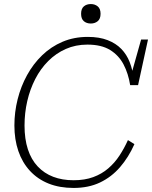

<svg xmlns="http://www.w3.org/2000/svg" viewBox="-20 -910 750 947"><path d="M343 -21Q398 -21 440 -36.5Q482 -52 514 -79.5Q546 -107 569.5 -143Q593 -179 611 -219L643 -199Q614 -134 572 -85.5Q530 -37 473.5 -10Q417 17 343 17Q274 17 220 -4.5Q166 -26 128 -67Q90 -108 70.5 -165Q51 -222 51 -291Q51 -357 67 -420.5Q83 -484 113.5 -539.5Q144 -595 188 -637.5Q232 -680 288.5 -704Q345 -728 413 -728Q470 -728 511 -712Q552 -696 578.5 -668.5Q605 -641 619.5 -604Q634 -567 639 -524L624 -530L676 -715H710L661 -490H622Q613 -547 589.5 -592Q566 -637 523 -663.5Q480 -690 411 -690Q353 -690 304.5 -668.5Q256 -647 218 -609Q180 -571 154 -520.5Q128 -470 114.5 -411.5Q101 -353 101 -291Q101 -224 117.5 -173.5Q134 -123 166 -89Q198 -55 242.5 -38Q287 -21 343 -21ZM428 -794Q448 -794 462 -805.5Q476 -817 476 -842Q476 -867 462 -878.5Q448 -890 428 -890Q407 -890 393.5 -878.5Q380 -867 380 -842Q380 -817 393.5 -805.5Q407 -794 428 -794Z"/></svg>

Font: Roboto Serif Thin
Style: Italic
Weight: 250
Italic angle: -10°
Version: Version 1.007